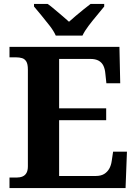

<svg xmlns="http://www.w3.org/2000/svg" viewBox="-20 -951 693 971"><path d="M28 0V-53H63Q81 -53 94 -58.5Q107 -64 114 -76.5Q121 -89 121 -110V-599Q121 -627 113 -640Q105 -653 91.5 -657Q78 -661 62 -661H28V-714H584L588 -530H518L513 -577Q511 -602 503 -618.5Q495 -635 479 -644Q463 -653 437 -653H279V-403H517V-343H279V-61H464Q490 -61 506.5 -71Q523 -81 532.5 -98Q542 -115 545 -137L552 -184H622L615 0ZM262 -771Q252 -794 231.5 -820.5Q211 -847 189.5 -873Q168 -899 152 -918V-931H221Q236 -921 255 -904.5Q274 -888 294 -871.5Q314 -855 329 -841Q344 -855 364 -871.5Q384 -888 404 -904.5Q424 -921 438 -931H507V-918Q492 -899 470 -873Q448 -847 428 -820.5Q408 -794 397 -771Z"/></svg>

Font: Noto Serif Hebrew
Style: Bold
Weight: 700
Version: Version 2.003